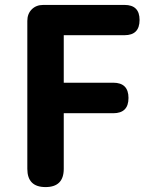

<svg xmlns="http://www.w3.org/2000/svg" viewBox="-20 -760 625 780"><path d="M165 0Q91 0 91 -74V-675Q91 -704 109 -722Q127 -740 156 -740H319H486Q547 -740 547 -679Q547 -617 486 -617H239V-424H440Q502 -424 502 -362Q502 -300 440 -300H239V-74Q239 0 165 0Z"/></svg>

Font: GenSenRounded JP B
Style: Regular
Weight: 700
Version: Version 1.501;PS 1;hotconv 16.6.51;makeotf.lib2.5.65220